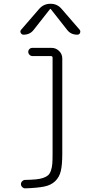

<svg xmlns="http://www.w3.org/2000/svg" viewBox="-20 -775 540 1025"><path d="M105.5 -589.8Q95.7 -589.8 90.8 -599.1Q85.9 -608.4 92.8 -616.2L187.5 -725.6Q211.9 -754.9 249.5 -754.9Q287.1 -754.9 310.5 -725.6L405.3 -616.2Q411.1 -608.4 407.2 -599.1Q403.3 -589.8 392.6 -589.8Q357.4 -589.8 337.9 -616.2L251 -726.6Q250 -727.5 249 -727.5L247.1 -726.6L160.2 -616.2Q140.6 -589.8 105.5 -589.8ZM114.3 185.5Q149.4 184.6 171.4 182.6Q193.4 180.7 210.4 174.8Q227.5 168.9 236.8 160.6Q246.1 152.3 252 135.3Q257.8 118.2 259.3 98.6Q260.7 79.1 260.7 46.9V-466.8Q260.7 -475.6 252 -475.6H153.3Q144.5 -475.6 137.7 -482.4Q130.9 -489.3 130.9 -498Q130.9 -506.8 137.2 -513.2Q143.6 -519.5 153.3 -519.5H254.9Q278.3 -519.5 295.4 -502.9Q312.5 -486.3 312.5 -462.9V46.9Q312.5 104.5 304.7 137.7Q296.9 170.9 274.4 192.4Q252 213.9 214.8 221.2Q177.7 228.5 114.3 230.5Q105.5 230.5 98.6 223.6Q91.8 216.8 91.8 208Q91.8 199.2 98.6 192.4Q105.5 185.5 114.3 185.5Z"/></svg>

Font: Rounded-X Mgen+ 1m light
Style: Regular
Weight: 200
Designer: [Source Han Sans]
Ryoko NISHIZUKA  (kana & ideographs); Paul D. Hunt (Latin, Greek & Cyrillic); Wenlong ZHANG  (bopomofo
Version: Version 1.059.20150602